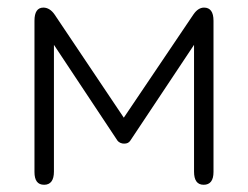

<svg xmlns="http://www.w3.org/2000/svg" viewBox="-20 -490 668 518"><path d="M99 8.5C99 8.5 99 8.5 99 8.5C81.5 8.5 73 -3 73 -26C73 -26 73 -26 73 -26C73 -26 73 -434 73 -434C73 -457.5 81 -469.5 97 -469.5C97 -469.5 97 -469.5 97 -469.5C108.5 -469.5 119 -463 127.5 -450.5C127.5 -450.5 127.5 -450.5 127.5 -450.5C127.5 -450.5 314 -172.5 314 -172.5C314 -172.5 501.5 -450.5 501.5 -450.5C510 -463 519.5 -469.5 530.5 -469.5C530.5 -469.5 530.5 -469.5 530.5 -469.5C547.5 -469.5 556 -457.5 556 -434C556 -434 556 -434 556 -434C556 -434 556 -26 556 -26C556 -3 547 8.5 529.5 8.5C529.5 8.5 529.5 8.5 529.5 8.5C512 8.5 503.5 -3.5 503.5 -27C503.5 -27 503.5 -27 503.5 -27C503.5 -27 503.5 -369 503.5 -369C503.5 -369 331.5 -110.5 331.5 -110.5C328 -105 322.5 -102.5 315 -102.5C315 -102.5 315 -102.5 315 -102.5C311.5 -102.5 308.5 -103 305 -104.5C301.5 -106 299 -108 297 -110.5C297 -110.5 297 -110.5 297 -110.5C297 -110.5 125.5 -369 125.5 -369C125.5 -369 125.5 -27 125.5 -27C125.5 -3.5 116.5 8.5 99 8.5Z"/></svg>

Font: Jura-Fortis-Regular
Style: Regular
Weight: 500
Designer: Daniel Johnson, Alexei Vanyashin, Mirko Velimirovic
Foundry: Daniel Johnson
Version: ""